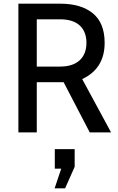

<svg xmlns="http://www.w3.org/2000/svg" viewBox="-20 -720 643 1044"><path d="M80 -700H307Q421 -700 485 -647.5Q549 -595 549 -487Q549 -347 427 -290L584 0H468L326 -273H321H180V0H80ZM306 -358Q376 -358 413 -392Q450 -426 450 -487Q450 -548 413.5 -581.5Q377 -615 306 -615H180V-358ZM277 304 313 197H278V91H386V187L334 304Z"/></svg>

Font: Cabin
Style: Regular
Weight: 400
Designer: Pablo Impallari
Foundry: Pablo Impallari. http://www.impallari.com Igino Marini. http://www.ikern.com
Version: Version 2.200